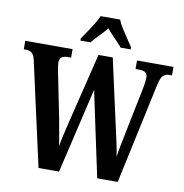

<svg xmlns="http://www.w3.org/2000/svg" viewBox="-97 -1023 1069 1115"><g transform="rotate(10 437.0 -465.5)"><path d="M68 -611Q61 -643 47.5 -653.5Q34 -664 10 -664H0V-714H279V-664H259Q211 -664 211 -624Q211 -615 213.5 -598Q216 -581 219 -567L271 -309Q278 -269 286.5 -223.5Q295 -178 299 -145Q305 -180 314 -218Q323 -256 334 -302L433 -707H517L605 -310Q616 -261 625 -219.5Q634 -178 639 -143Q644 -177 651.5 -215Q659 -253 668 -298L722 -563Q725 -577 727.5 -595.5Q730 -614 730 -624Q730 -647 717.5 -655.5Q705 -664 678 -664H659V-714H874V-664H858Q835 -664 821 -650Q807 -636 797 -586L671 0H550L443 -503L325 0H204ZM315 -784Q328 -803 346 -829Q364 -855 380.5 -882Q397 -909 406 -931H521Q529 -909 546 -882Q563 -855 581 -829Q599 -803 611 -784V-771H552Q543 -783 526.5 -800Q510 -817 492.5 -835.5Q475 -854 463 -869Q444 -845 417.5 -818.5Q391 -792 375 -771H315Z"/></g></svg>

Font: Noto Serif Hebrew ExtraCondensed
Style: Bold
Weight: 700
Width: 2
Designer: Monotype Design Team
Foundry: Monotype Imaging Inc.
Version: Version 2.004; ttfautohint (v1.8.4.7-5d5b)